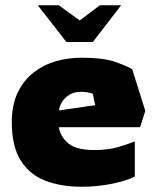

<svg xmlns="http://www.w3.org/2000/svg" viewBox="-20 -702 598 732"><path d="M290 10Q213 10 153 -13Q93 -36 59 -90Q25 -144 25 -236Q25 -302 47.5 -349Q70 -396 108 -425.5Q146 -455 193 -468.5Q240 -482 290 -482Q376 -482 422.5 -465Q469 -448 484 -438L534 -279L514 -217H204Q211 -180 241 -155Q271 -130 340 -130Q394 -130 433 -142Q472 -154 494 -163V-29Q464 -13 407.5 -1.5Q351 10 290 10ZM205 -281 343 -301 334 -344Q327 -348 313.5 -350Q300 -352 290 -352Q262 -352 243.5 -340Q225 -328 215.5 -311.5Q206 -295 205 -281ZM124 -682 233 -542H334L442 -682H361L284 -624L204 -682Z"/></svg>

Font: Rowdies
Style: Regular
Weight: 400
Designer: Jaikishan Patel
Version: Version 1.000; ttfautohint (v1.8.3)